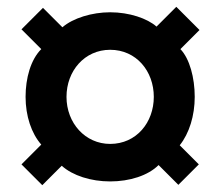

<svg xmlns="http://www.w3.org/2000/svg" viewBox="-20 -623 647 563"><path d="M497 -603 439 -545C412 -569 359 -587 303 -587C250 -587 194 -570 163 -543L106 -600L43 -537L101 -479C70 -448 55 -394 55 -339C55 -283 72 -232 101 -199L43 -141L104 -80L161 -137C193 -108 247 -91 303 -91C360 -91 414 -108 445 -139L503 -81L563 -141L507 -197C535 -232 551 -284 551 -339C551 -395 536 -451 509 -479L565 -535ZM303 -477C380 -477 431 -414 431 -339C431 -264 380 -201 303 -201C230 -201 175 -262 175 -339C175 -415 228 -477 303 -477Z"/></svg>

Font: Chivo Light
Style: Bold
Weight: 900
Designer: Hector Gatti
Foundry: Omnibus-Type
Version: Version 1.003;PS 001.003;hotconv 1.0.70;makeotf.lib2.5.58329